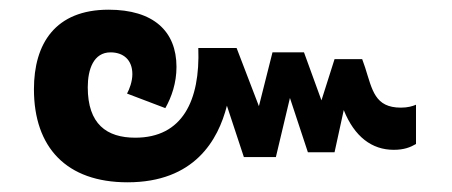

<svg xmlns="http://www.w3.org/2000/svg" viewBox="-20 -446 933 396"><path d="M483 -122H549L578 -244L615 -132H670L689 -219C711 -164 747 -137 792 -137C813 -137 826 -142 838 -149V-230C831 -227 821 -224 807 -224C753 -224 748 -260 733 -307L727 -324H670L643 -239L607 -338H542L514 -227L468 -347H389C393 -238 356 -162 259 -162C200 -162 161 -190 161 -266C161 -303 173 -338 208 -338C234 -338 253 -323 253 -293C253 -278 247 -262 242 -253L321 -223C334 -246 344 -275 344 -308C344 -382 296 -426 204 -426C94 -426 50 -356 50 -262C50 -142 117 -70 243 -70C381 -70 430 -157 448 -228Z"/></svg>

Font: Noto Sans Thai Semi
Style: Regular
Weight: 600
Designer: Monotype Design Team
Foundry: Monotype Imaging Inc.
Version: Version 1.901